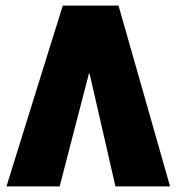

<svg xmlns="http://www.w3.org/2000/svg" viewBox="-20 -662 626 682"><path d="M390 0Q367 -101 344 -201Q321 -301 298 -401H296Q270 -301 244 -201Q218 -101 192 0H3Q53 -161 103 -321.5Q153 -482 203 -642H401Q447 -482 492.5 -321.5Q538 -161 584 0Z"/></svg>

Font: Noto Sans Syriac Black
Style: Regular
Weight: 900
Designer: Patrick Giasson and the Monotype Design Team
Foundry: Monotype Imaging Inc.
Version: Version 2.000; ttfautohint (v1.8.3) -l 8 -r 50 -G 200 -x 14 